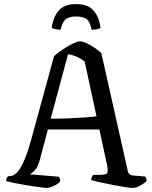

<svg xmlns="http://www.w3.org/2000/svg" viewBox="-20 -923 748 943"><path d="M207 0Q200 0 175 -3.5Q150 -7 118 -12Q86 -17 56.5 -23Q27 -29 10 -34Q10 -42 13.5 -48.5Q17 -55 20 -58H28Q45 -58 61.5 -73.5Q78 -89 96 -128.5Q114 -168 134 -240L245 -646Q253 -655 270 -667.5Q287 -680 307 -692Q327 -704 345 -712Q363 -720 373 -720Q386 -720 406 -710.5Q426 -701 446 -687.5Q466 -674 478 -661L607 -86Q611 -62 634 -61L693 -56Q695 -54 697.5 -48Q700 -42 700 -34Q687 -21 667 -10.5Q647 0 630 0Q621 0 592.5 -4.5Q564 -9 530 -15.5Q496 -22 467.5 -28.5Q439 -35 428 -39Q428 -47 431.5 -54Q435 -61 438 -64H467Q496 -64 504.5 -70.5Q513 -77 505 -116L468 -287H215L177 -143Q166 -100 149 -84.5Q132 -69 126 -67L269 -55Q271 -53 273.5 -47Q276 -41 276 -33Q266 -20 245 -10Q224 0 207 0ZM229 -340Q276 -340 321 -342Q366 -344 401.5 -346.5Q437 -349 454 -352L396 -620Q377 -636 355.5 -645Q334 -654 314 -656ZM354 -903Q412 -903 439.5 -871Q467 -839 474 -786Q470 -783 458.5 -780Q447 -777 430 -777Q423 -815 406 -828.5Q389 -842 354 -842Q320 -842 303 -828.5Q286 -815 278 -777Q263 -777 251 -780Q239 -783 234 -786Q241 -839 268.5 -871Q296 -903 354 -903Z"/></svg>

Font: Texturina 72pt Medium
Style: Regular
Weight: 500
Designer: Guillermo Torres Carreño
Foundry: Omnibus-Type
Version: Version 1.002; ttfautohint (v1.8.3)